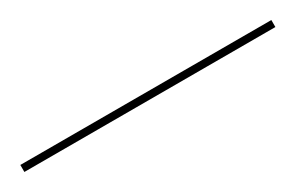

<svg xmlns="http://www.w3.org/2000/svg" viewBox="-4 -5 401 261"><g transform="rotate(-30 197.0 125.5)"><path d="M394 120V131H0V120Z"/></g></svg>

Font: Lato TR Hairline
Style: Regular
Weight: 250
Designer: Lukasz Dziedzic
Foundry: Lukasz Dziedzic
Version: Version 1.104 2013